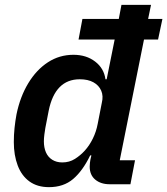

<svg xmlns="http://www.w3.org/2000/svg" viewBox="-20 -760 690 792"><path d="M518 0H432Q396 0 373 -19Q350 -38 350 -73Q350 -80 351 -88.5Q352 -97 353 -102L357 -119H352Q321 -55 281.5 -21.5Q242 12 182 12Q134 12 101.5 -11.5Q69 -35 53 -77.5Q37 -120 37 -174Q37 -204 40 -232.5Q43 -261 48 -288Q63 -361 96.5 -416.5Q130 -472 177.5 -503Q225 -534 283 -534Q336 -534 372.5 -506Q409 -478 415 -433H420L453 -597H304L320 -682H470L481 -740H603L591 -682H650L632 -597H574L474 -99H537ZM237 -90Q266 -90 289 -104.5Q312 -119 330 -139Q349 -160 363 -188.5Q377 -217 383 -249L400 -336Q407 -364 397.5 -386Q388 -408 365.5 -420.5Q343 -433 309 -433Q258 -433 226 -400.5Q194 -368 181 -304L167 -232Q165 -221 163 -205Q161 -189 161 -177Q161 -151 169.5 -131.5Q178 -112 195.5 -101Q213 -90 237 -90Z"/></svg>

Font: IBM Plex Sans SemiBold
Style: Italic
Weight: 600
Italic angle: -11.31°
Designer: Mike Abbink, Paul van der Laan, Pieter van Rosmalen
Foundry: Bold Monday
Version: Version 3.201